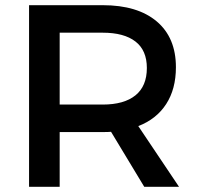

<svg xmlns="http://www.w3.org/2000/svg" viewBox="-20 -720 763 740"><path d="M408 -212Q398 -211 376 -211H210V0H92V-700H376Q510 -700 584 -637.5Q658 -575 658 -461Q658 -377 620.5 -319Q583 -261 513 -234L670 0H536ZM546 -458Q546 -526 502 -560Q458 -594 376 -594H210V-317H376Q458 -317 502 -352.5Q546 -388 546 -458Z"/></svg>

Font: Sapa
Style: Regular
Weight: 400
Version: Version 1.20 June 8, 2016